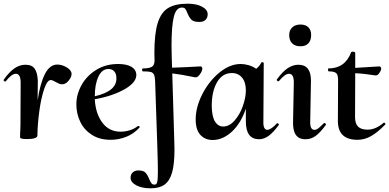

<svg xmlns="http://www.w3.org/2000/svg" viewBox="-28 -746 2110 1041"><path d="M309 -289Q299 -289 291.5 -292.5Q284 -296 273 -302Q266 -306 259.5 -309Q253 -312 247 -312Q228 -312 211.5 -263.5Q195 -215 185.5 -145.5Q176 -76 175 -20V-12Q175 8 118 8Q83 8 81 0V-23Q83 -51 83 -74L84 -297Q84 -346 58 -346Q35 -346 4 -306Q2 -304 0 -304Q-4 -304 -7 -307.5Q-10 -311 -7 -315Q23 -357 51 -376Q79 -395 110 -395Q145 -395 160 -373.5Q175 -352 177 -309L176 -202Q189 -291 215 -343.5Q241 -396 283 -396Q308 -396 334 -380.5Q360 -365 360 -345Q360 -328 344 -308.5Q328 -289 309 -289Z M722 -63Q725 -63 728 -60Q731 -57 729 -55Q697 -20 656 -4Q615 12 572 12Q512 12 470 -15Q428 -42 407 -86Q386 -130 386 -180Q386 -234 414 -284.5Q442 -335 493.5 -367Q545 -399 612 -399Q657 -399 682.5 -385Q708 -371 711 -345Q715 -301 649 -263Q583 -225 486 -208Q490 -131 526.5 -81.5Q563 -32 626 -32Q650 -32 675 -39.5Q700 -47 720 -63ZM486 -224Q607 -252 603 -324Q603 -346 591.5 -359Q580 -372 560 -372Q525 -372 505.5 -330.5Q486 -289 486 -224Z M902 -499 903 -439 905 -379Q970 -381 1059 -386Q1064 -386 1066.5 -382Q1069 -378 1069 -374Q1069 -361 1055.5 -342.5Q1042 -324 1029 -327Q945 -344 906 -348L917 21Q918 37 918 65Q918 144 905 189.5Q892 235 864 255Q836 275 789 275Q741 275 710.5 258.5Q680 242 680 218Q680 199 692 188.5Q704 178 722 178Q749 178 760.5 190Q772 202 781 225Q788 241 793.5 248Q799 255 810 255Q821 255 824.5 240.5Q828 226 828 183Q828 139 825 47L813 -306Q812 -331 806.5 -342Q801 -353 788.5 -356Q776 -359 746 -359Q745 -359 743.5 -361.5Q742 -364 742 -367Q742 -370 743.5 -372.5Q745 -375 746 -375Q781 -375 795.5 -384Q810 -393 810 -418L809 -457Q809 -563 827 -621Q845 -679 883.5 -702.5Q922 -726 990 -726Q1038 -726 1068 -709.5Q1098 -693 1098 -669Q1098 -649 1086 -638Q1074 -627 1053 -627Q1022 -627 1010 -639Q998 -651 988 -675Q982 -691 976.5 -698Q971 -705 958 -705Q927 -705 914.5 -655Q902 -605 902 -499Z M1476 -78Q1479 -78 1482 -74.5Q1485 -71 1484 -69Q1456 -30 1430 -10.5Q1404 9 1377 9Q1341 9 1323 -15Q1305 -39 1305 -89V-157Q1278 -77 1229 -32Q1180 13 1125 13Q1084 13 1058.5 -14.5Q1033 -42 1033 -99Q1033 -165 1069 -235.5Q1105 -306 1161.5 -352.5Q1218 -399 1277 -399Q1298 -399 1320.5 -392.5Q1343 -386 1361 -373Q1380 -388 1389 -407Q1391 -409 1393 -409Q1396 -409 1399.5 -407Q1403 -405 1402 -404L1400 -89Q1399 -66 1404.5 -54Q1410 -42 1421 -42Q1431 -42 1445 -51.5Q1459 -61 1473 -77Q1474 -78 1476 -78ZM1305 -256Q1305 -300 1284.5 -325Q1264 -350 1229 -350Q1178 -350 1149 -300.5Q1120 -251 1120 -172Q1121 -113 1138 -86.5Q1155 -60 1182 -60Q1215 -60 1243.5 -92Q1272 -124 1288.5 -170.5Q1305 -217 1305 -256Z M1561 -89 1565 -297Q1566 -346 1539 -346Q1517 -346 1484 -306Q1483 -305 1481 -305Q1478 -305 1474.5 -308.5Q1471 -312 1473 -315Q1503 -357 1531.5 -376Q1560 -395 1590 -395Q1658 -395 1658 -309L1654 -89Q1652 -42 1677 -42Q1687 -42 1697.5 -50Q1708 -58 1727 -77Q1729 -79 1731 -79Q1735 -79 1737.5 -75.5Q1740 -72 1739 -69Q1709 -28 1684 -9.5Q1659 9 1628 9Q1592 9 1575.5 -15.5Q1559 -40 1561 -89ZM1540 -556Q1540 -582 1556.5 -597.5Q1573 -613 1601 -613Q1629 -613 1644 -598Q1659 -583 1659 -556Q1659 -527 1644 -511Q1629 -495 1601 -495Q1572 -495 1556 -511Q1540 -527 1540 -556Z M2054 -81Q2057 -81 2060 -77.5Q2063 -74 2061 -71Q2018 -27 1983 -7.5Q1948 12 1910 12Q1802 12 1804 -94L1805 -306Q1806 -338 1796 -348.5Q1786 -359 1755 -359Q1751 -359 1750.5 -367Q1750 -375 1753 -375Q1843 -375 1876 -463Q1878 -466 1884 -466Q1889 -466 1893.5 -464Q1898 -462 1898 -460V-378Q1939 -380 2028 -386Q2033 -386 2036 -382Q2039 -378 2039 -374Q2038 -363 2028.5 -349.5Q2019 -336 2008 -337Q1945 -347 1898 -349L1897 -111Q1897 -76 1913.5 -59.5Q1930 -43 1965 -43Q2009 -43 2053 -81Z"/></svg>

Font: Cormorant Upright
Style: Bold
Weight: 700
Designer: Christian Thalmann (Catharsis Fonts)
Foundry: Catharsis Fonts
Version: Version 3.302